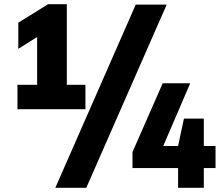

<svg xmlns="http://www.w3.org/2000/svg" viewBox="-20 -830 1062 918"><path d="M63.5 -308V-424.5H157.5V-653L67.5 -596.5V-721.5L210 -810H299.5V-424.5H388.5V-308ZM244.5 68 629 -808H777L392.5 68ZM613.5 -26.5V-103L758 -432H889.5L760.5 -132H831.5L859.5 -263H954.5V-132H1010.5V-26.5H954.5V68H831.5V-26.5Z"/></svg>

Font: Encode Sans SmCnd XBd
Style: Regular
Weight: 800
Width: 4
Designer: Multiple Designers
Foundry: Impallari Type
Version: Version 3.002; ttfautohint (v1.8.3) -l 8 -r 50 -G 200 -x 14 